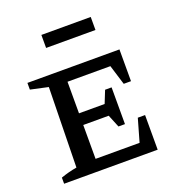

<svg xmlns="http://www.w3.org/2000/svg" viewBox="-131 -834 878 943"><g transform="rotate(-20 308.0 -362.5)"><path d="M495 -181H533V0H44V-32Q86 -47 128 -54L136 -472L44 -492V-527H525V-361H487L455 -465H231V-300H365L391 -365H425V-173H391L364 -239H231V-62H461ZM189 -657V-725H447V-657Z"/></g></svg>

Font: Piazzolla SC Medium
Style: Regular
Weight: 500
Designer: Juan Pablo del Peral
Foundry: Huerta Tipografica
Version: Version 1.330